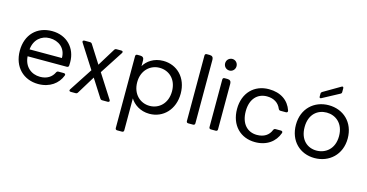

<svg xmlns="http://www.w3.org/2000/svg" viewBox="-98 -1252 3790 1984"><g transform="rotate(15 1797.0 -260.0)"><path d="M483 -314H137C147 -421 221 -480 310 -480C404 -480 484 -421 483 -314ZM43 -275C43 -101 158 9 314 9C439 9 524 -57 558 -146C564 -160 556 -169 542 -169H485C474 -169 467 -164 462 -153C438 -103 389 -68 314 -68C221 -68 143 -129 136 -240H555C567 -240 575 -246 576 -259C577 -271 577 -282 577 -295C577 -445 473 -557 314 -557C154 -557 43 -448 43 -275Z M648 -524 810 -271 649 -24C640 -11 646 0 662 0H712C723 0 730 -3 736 -13L853 -204L975 -13C981 -3 989 0 999 0H1057C1073 0 1080 -11 1071 -24L909 -277L1069 -524C1078 -537 1072 -548 1056 -548H1006C995 -548 988 -545 982 -535L865 -345L744 -535C738 -545 730 -548 720 -548H662C646 -548 639 -537 648 -524Z M1504 -557C1404 -557 1332 -504 1299 -446V-508C1299 -534 1285 -548 1259 -548H1228C1215 -548 1208 -541 1208 -528V240C1208 253 1215 260 1228 260H1279C1292 260 1299 253 1299 240V-101C1333 -45 1404 9 1504 9C1651 9 1764 -106 1764 -276C1764 -447 1651 -557 1504 -557ZM1485 -478C1586 -478 1671 -405 1671 -276C1671 -147 1586 -71 1485 -71C1386 -71 1299 -146 1299 -275C1299 -402 1386 -478 1485 -478Z M1899 -720V-20C1899 -7 1906 0 1919 0H1970C1983 0 1990 -7 1990 -20V-700C1990 -726 1976 -740 1950 -740H1919C1906 -740 1899 -733 1899 -720Z M2141 -528V-20C2141 -7 2148 0 2161 0H2212C2225 0 2232 -7 2232 -20V-508C2232 -534 2218 -548 2192 -548H2161C2148 -548 2141 -541 2141 -528ZM2126 -699C2126 -664 2153 -637 2188 -637C2221 -637 2248 -664 2248 -699C2248 -734 2221 -761 2188 -761C2153 -761 2126 -734 2126 -699Z M2634 -557C2478 -557 2367 -447 2367 -275C2367 -101 2478 9 2634 9C2760 9 2846 -57 2880 -153C2885 -167 2877 -176 2863 -176H2806C2795 -176 2788 -171 2783 -160C2760 -101 2708 -68 2634 -68C2534 -68 2460 -139 2460 -275C2460 -409 2534 -480 2634 -480C2708 -480 2760 -445 2783 -388C2788 -377 2795 -372 2806 -372H2864C2878 -372 2885 -381 2881 -395C2847 -496 2761 -557 2634 -557Z M3270 9C3426 9 3551 -101 3551 -275C3551 -448 3430 -557 3274 -557C3119 -557 2997 -448 2997 -275C2997 -101 3115 9 3270 9ZM3270 -71C3175 -71 3090 -136 3090 -275C3090 -413 3177 -478 3273 -478C3367 -478 3458 -413 3458 -275C3458 -136 3365 -71 3270 -71ZM3352 -777 3171 -671C3163 -666 3159 -660 3159 -651V-619C3159 -606 3167 -600 3179 -607L3360 -704C3369 -709 3372 -715 3372 -724V-765C3372 -778 3363 -784 3352 -777Z"/></g></svg>

Font: Arvore Sans
Style: Regular
Weight: 400
Designer: Jonny Pinhorn (Latin) Dan Schunck (customization for Arvore)
Version: Version 1.000;Glyphs 3.3 (3305)